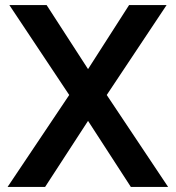

<svg xmlns="http://www.w3.org/2000/svg" viewBox="-20 -740 696 760"><path d="M10 0H158.5L328.5 -261.5L498 0H645.5L402.5 -364L639.5 -720H491L328.5 -466.5L164.5 -720H17L254 -364Z"/></svg>

Font: Eudonet
Style: Bold
Weight: 700
Designer: Mikhail Sharanda
Foundry: Mikhail Sharanda
Version: Version 4.503;Glyphs 3.1.2 (3151)